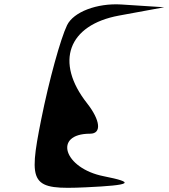

<svg xmlns="http://www.w3.org/2000/svg" viewBox="-20 -855 789 899"><path d="M173 -296C111 13 125 34 383 22C597 12 616 0 465 -30C279 -67 227 -229 402 -229C457 -229 450 -292 388 -371C235 -565 299 -738 537 -782L749 -821L548 -834C434 -841 324 -799 294 -737C264 -675 210 -481 173 -296Z"/></svg>

Font: Venom Sans
Style: Obl
Weight: 400
Version: Version 1.001